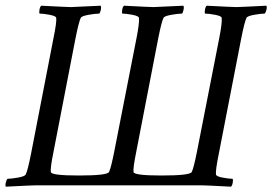

<svg xmlns="http://www.w3.org/2000/svg" viewBox="-27 -665 978 689"><path d="M696.3 0H399.4H102.5Q89.4 0 -5.9 4.9Q-8.8 1 -6.3 -9.3Q-3.9 -19.5 0 -23.4Q13.7 -23.4 38.1 -27.8Q62.5 -32.2 65.4 -39.1Q72.3 -52.7 84 -111.3L165 -528.3Q176.8 -585.9 174.8 -600.6Q174.3 -607.4 151.6 -611.8Q128.9 -616.2 115.2 -616.2Q112.8 -619.6 114.7 -630.4Q116.7 -641.1 121.1 -644.5Q213.9 -639.6 227.5 -639.6Q238.8 -639.6 334 -644.5Q336.9 -640.6 335 -630.4Q333 -620.1 329.1 -616.2Q315.4 -616.2 290.5 -611.8Q265.6 -607.4 262.7 -600.6Q255.9 -586.9 244.1 -528.3L165 -120.1Q153.3 -62.5 155.3 -47.9Q156.2 -35.2 255.9 -35.2Q358.4 -35.2 364.3 -47.9Q371.1 -61.5 382.8 -120.1L462.9 -528.3Q473.6 -583 471.7 -600.6Q471.2 -607.4 448.5 -611.8Q425.8 -616.2 412.1 -616.2Q409.7 -619.6 411.6 -630.4Q413.6 -641.1 418 -644.5Q510.7 -639.6 524.4 -639.6Q535.6 -639.6 630.9 -644.5Q633.8 -640.6 631.8 -630.4Q629.9 -620.1 626 -616.2Q612.3 -616.2 587.4 -611.8Q562.5 -607.4 559.6 -600.6Q552.7 -586.9 541 -528.3L461.9 -120.1Q450.2 -62.5 452.1 -47.9Q453.1 -35.2 552.7 -35.2Q655.3 -35.2 661.1 -47.9Q668 -61.5 679.7 -120.1L759.8 -528.3Q770.5 -583 768.6 -600.6Q768.1 -607.4 745.4 -611.8Q722.7 -616.2 709 -616.2Q706.5 -619.6 708.5 -630.4Q710.4 -641.1 714.8 -644.5Q807.6 -639.6 821.3 -639.6Q833.5 -639.6 928.7 -644.5Q931.6 -640.6 929.2 -630.4Q926.8 -620.1 922.9 -616.2Q909.2 -616.2 884.8 -611.8Q860.4 -607.4 857.4 -600.6Q850.6 -586.9 838.9 -528.3L757.8 -111.3Q746.1 -53.7 748 -39.1Q748.5 -32.2 771.2 -27.8Q793.9 -23.4 807.6 -23.4Q810.1 -20 808.1 -9.3Q806.2 1.5 801.8 4.9Q709 0 696.3 0Z"/></svg>

Font: Crimson
Style: Italic
Weight: 400
Italic angle: -11°
Version: Version 0.8